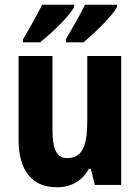

<svg xmlns="http://www.w3.org/2000/svg" viewBox="-20 -786 596 816"><path d="M477 -756V-766H341C326 -733 292 -674 260 -619V-606H335C380 -644 458 -718 477 -756ZM295 -756V-766H159C143 -733 111 -675 78 -619V-606H150C202 -647 275 -717 295 -756ZM495 -548H351V-279C351 -173 335 -114 264 -114C221 -114 203 -153 203 -233V-548H59V-191C59 -60 118 10 221 10C281 10 329 -16 358 -69H366L383 0H495Z"/></svg>

Font: Noto Sans Bengali Condensed
Style: Bold
Weight: 700
Width: 3
Designer: Joana Ranito - Universal Thirst; Jelle Bosma - Monotype Design Team
Foundry: Universal Thirst ehf.
Version: Version 3.000